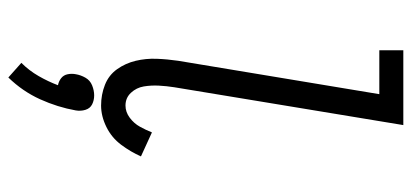

<svg xmlns="http://www.w3.org/2000/svg" viewBox="-290 -486 1011 472"><g transform="rotate(90 216.0 -249.5)"><path d="M239 8Q265 8 291.5 -5Q318 -18 335.5 -41.5Q353 -65 364 -90L305 -117Q299 -102 291 -87.5Q283 -73 269 -62.5Q255 -52 239 -52Q220 -52 207.5 -65.5Q195 -79 192 -97Q189 -115 190 -134Q191 -153 194 -172L287 -735H103V-676H211L129 -182Q125 -155 124 -128.5Q123 -102 129 -77Q135 -52 149.5 -31.5Q164 -11 188 -1.5Q212 8 239 8ZM170 236Q204 201 223.5 158Q243 115 251 70Q253 58 249.5 46.5Q246 35 236 30Q226 25 214 25Q202 25 189.5 30Q177 35 170.5 46.5Q164 58 162 70Q160 80 162 90Q164 100 171.5 106Q179 112 189 114Q180 138 166.5 161.5Q153 185 134 204Z"/></g></svg>

Font: Iosevka Sparkle Light
Style: Italic
Weight: 300
Italic angle: -9°
Designer: Belleve Invis
Foundry: Belleve Invis
Version: Version 4.5.0; ttfautohint (v1.8.3)